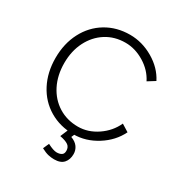

<svg xmlns="http://www.w3.org/2000/svg" viewBox="-210 -857 1138 1213"><g transform="rotate(30 359.5 -251.0)"><path d="M50 -350Q50 -455 93 -537.5Q136 -620 212.5 -666Q289 -712 386 -712Q475 -712 556 -664.5Q637 -617 675 -542L622 -509Q590 -573 523.5 -613.5Q457 -654 386 -654Q307 -654 245.5 -615Q184 -576 149 -507Q114 -438 114 -350Q114 -261 149 -191.5Q184 -122 246.5 -83Q309 -44 389 -44Q462 -44 528 -88.5Q594 -133 626 -203L679 -170Q640 -90 559 -39Q478 12 389 12Q291 12 213.5 -34Q136 -80 93 -162.5Q50 -245 50 -350ZM267 184 286 141Q330 164 354 164Q375 164 389 155.5Q403 147 403 125Q403 98 384 84.5Q365 71 323 63L352 -6L397 8L386 33Q421 46 437 69Q453 92 453 120Q453 160 431 185Q409 210 362 210Q340 210 318.5 205Q297 200 267 184Z"/></g></svg>

Font: Oak Sans Light
Style: Regular
Weight: 400
Designer: Erik Kennedy, Walven
Foundry: Erik Kennedy, Walven
Version: Version 1.100;Glyphs 3.1.2 (3151)